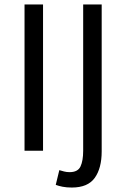

<svg xmlns="http://www.w3.org/2000/svg" viewBox="-20 -676 566 861"><path d="M90 0V-656H173V0ZM302 165Q279 165 261 161.5Q243 158 230 153L246 87Q256 90 267.5 93Q279 96 292 96Q329 96 341 70.5Q353 45 353 0V-656H436V3Q436 78 405 121.5Q374 165 302 165Z"/></svg>

Font: Giro Regular
Style: Regular
Weight: 400
Designer: Paul D. Hunt
Foundry: Adobe Systems Incorporated
Version: Version 1.000;PS 1.0;hotconv 1.0.88;makeotf.lib2.5.647800